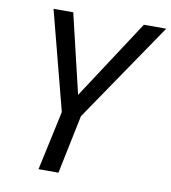

<svg xmlns="http://www.w3.org/2000/svg" viewBox="-81 -784 762 854"><g transform="rotate(10 300.5 -357.0)"><path d="M208 -268 150 0H240L295 -265L601 -714H500L266 -356L181 -714H92Z"/></g></svg>

Font: BC Sans
Style: Italic
Weight: 400
Italic angle: -12°
Designer: Monotype Design Team
Designer: Province of B.C.
Foundry: Monotype Imaging Inc.
Version: Version 2.000;GOOG;noto-source:20170915:90ef993387c0